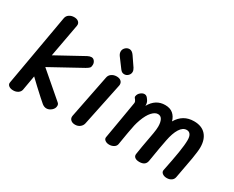

<svg xmlns="http://www.w3.org/2000/svg" viewBox="-105 -1143 1878 1544"><g transform="rotate(30 834.5 -371.0)"><path d="M36 -37 152 -698Q156 -722 175.5 -735.5Q195 -749 222 -749Q246 -749 260.5 -737.5Q275 -726 275 -708Q275 -702 274 -698L218 -393L468 -530Q487 -540 503 -540Q521 -540 532.5 -523.5Q544 -507 542 -488Q542 -471 533.5 -462Q525 -453 504 -441L220 -285L449 -88Q460 -79 460 -63Q460 -38 438.5 -19.5Q417 -1 393 -1Q372 -1 352 -17Q323 -41 240 -118L180 -175L156 -38Q152 -18 133.5 -5.5Q115 7 89 7Q63 7 47.5 -5.5Q32 -18 36 -37Z M605 -46Q605 -52 606 -56L685 -455Q689 -479 709 -493Q729 -507 756 -507Q781 -507 795.5 -495Q810 -483 810 -462L809 -453L726 -54Q721 -32 702.5 -17.5Q684 -3 658 -3Q634 -3 619.5 -15Q605 -27 605 -46ZM759 -574 695 -660Q682 -678 682 -697Q682 -718 698 -733.5Q714 -749 735 -749Q759 -749 779 -720L837 -635Q848 -617 848 -602Q848 -582 833 -567Q818 -552 798 -552Q786 -552 777 -557Q768 -562 759 -574Z M1623 -348Q1623 -313 1610.5 -239Q1598 -165 1575 -46Q1571 -24 1553.5 -12Q1536 0 1511 0Q1486 0 1470 -12.5Q1454 -25 1458 -44Q1481 -155 1493 -229.5Q1505 -304 1505 -348Q1505 -382 1493 -399Q1481 -416 1459 -416Q1423 -416 1397 -374.5Q1371 -333 1357 -260Q1344 -197 1320 -49Q1312 -2 1255 -2Q1228 -2 1213.5 -13.5Q1199 -25 1202 -45Q1208 -91 1239 -258Q1246 -298 1246 -324Q1246 -364 1233.5 -387.5Q1221 -411 1195 -411Q1168 -411 1140.5 -381Q1113 -351 1091 -291Q1080 -260 1074.5 -236Q1069 -212 1062 -172L1057 -144L1048 -90L1040 -42Q1036 -23 1017.5 -12Q999 -1 976 -1Q953 -1 937.5 -12.5Q922 -24 925 -41Q935 -103 958 -233Q985 -387 985 -393Q985 -402 982.5 -408Q980 -414 974 -422Q972 -424 969 -427.5Q966 -431 964.5 -435Q963 -439 964 -444Q967 -466 985 -481Q1003 -496 1021 -496Q1033 -496 1041.5 -489Q1050 -482 1059 -468Q1066 -459 1070 -446Q1074 -433 1073 -422V-417Q1121 -503 1209 -503Q1255 -503 1282.5 -479.5Q1310 -456 1321 -416Q1373 -506 1475 -506Q1547 -506 1585 -464Q1623 -422 1623 -348Z"/></g></svg>

Font: Mali SemiBold
Style: Italic
Weight: 600
Italic angle: -10°
Version: Version 1.000; ttfautohint (v1.6)